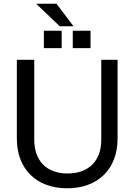

<svg xmlns="http://www.w3.org/2000/svg" viewBox="-20 -1003 726 1037"><path d="M343 14C509 14 615 -90 615 -254V-680H527V-248C527 -134 459 -66 345 -66C232 -66 165 -134 165 -248V-680H71V-254C71 -90 177 14 343 14ZM373 -743H469V-837H373ZM217 -743H313V-837H217ZM303 -861H377L285 -983H175Z"/></svg>

Font: Ronzino
Style: Regular
Weight: 400
Designer: Nunzio Mazzaferro
Foundry: Collletttivo
Version: Version 1.000;Glyphs 3.3 (3337)